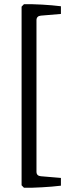

<svg xmlns="http://www.w3.org/2000/svg" viewBox="-20 -742 329 909"><path d="M268.4 137.1Q248.4 139.6 225.3 141.5Q202.2 143.3 179.1 144.7Q156 146.2 133.8 146.7Q111.6 147.3 93.5 146.9L82.2 135.3V-710.5L93.5 -722.2Q111.6 -722.5 133.8 -722Q156 -721.5 179.1 -720.2Q202.2 -718.9 225.3 -716.9Q248.4 -714.9 268.4 -712.4V-676L173.8 -668Q163.6 -667.3 158.2 -661.8Q152.7 -656.4 152.7 -646.2V70.9Q152.7 81.1 158.2 86.4Q163.6 91.6 173.8 92.4L268.4 100.4Z"/></svg>

Font: Rasa
Style: Regular
Weight: 400
Version: Version 1.000;PS 1.000;hotconv 1.0.88;makeotf.lib2.5.647800;